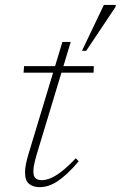

<svg xmlns="http://www.w3.org/2000/svg" viewBox="-20 -764 500 794"><path d="M77.5 -463.5 79.5 -490.5H368L367 -463.5ZM130.5 -121Q126.5 -106.5 123.5 -94.2Q120.5 -82 119.2 -72.8Q118 -63.5 118 -55.5Q118 -35 127 -27Q136 -19 152 -19Q169 -19 188.5 -26.8Q208 -34.5 233.5 -54Q259 -73.5 293.5 -109.5L305.5 -97Q280 -67 258.2 -46.8Q236.5 -26.5 217.2 -14Q198 -1.5 180 4.2Q162 10 143.5 10Q118 10 100.8 -3.2Q83.5 -16.5 83.5 -51Q83.5 -65 86.8 -82.8Q90 -100.5 96.5 -122.5L238 -590.5H272.5ZM319 -554 409.5 -743.5H459.5L456.5 -733.5L336.5 -554Z"/></svg>

Font: Newsreader 9pt ExtraLight
Style: Italic
Weight: 250
Italic angle: -17°
Designer: Hugues Gentile
Foundry: Production Type
Version: Version 1.003